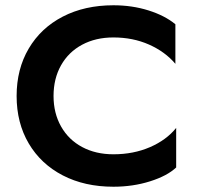

<svg xmlns="http://www.w3.org/2000/svg" viewBox="-20 -698 748 728"><path d="M410 10Q301 10 218 -33Q135 -76 89 -154Q43 -232 43 -334Q43 -436 89 -514Q135 -592 218 -635Q301 -678 410 -678Q481 -678 543 -658.5Q605 -639 645 -606V-456Q606 -502 545 -529Q484 -556 410 -556Q343 -556 291.5 -528.5Q240 -501 211.5 -450.5Q183 -400 183 -334Q183 -269 211.5 -218.5Q240 -168 291.5 -140.5Q343 -113 410 -113Q486 -113 548.5 -140Q611 -167 648 -213V-63Q614 -31 549 -10.5Q484 10 410 10Z"/></svg>

Font: Madhuban SemiBold
Style: Regular
Weight: 600
Designer: jaikishan Patel
Foundry: MagicType
Version: Version 1.000